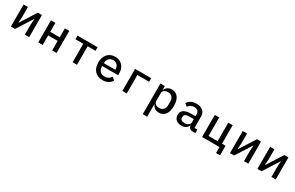

<svg xmlns="http://www.w3.org/2000/svg" viewBox="219 -2107 5961 3885"><g transform="rotate(30 3200.0 -164.0)"><path d="M106 -516H207V-285L198 -147H203L438 -516H534V0H433V-231L442 -369H437L202 0H106Z M746 -516H849V-306H1071V-516H1174V0H1071V-223H849V0H746Z M1549 -432H1366V-516H1834V-432H1651V0H1549Z M2001 -257Q2001 -339 2031 -400.5Q2061 -462 2116 -495Q2171 -528 2243 -528Q2314 -528 2367.5 -496Q2421 -464 2450 -406Q2479 -348 2479 -273V-233H2106V-214Q2106 -151 2145.5 -111.5Q2185 -72 2252 -72Q2301 -72 2337.5 -93.5Q2374 -115 2396 -153L2462 -98Q2435 -48 2381 -18Q2327 12 2251 12Q2134 12 2067.5 -60.5Q2001 -133 2001 -257ZM2373 -300V-310Q2373 -372 2337 -410.5Q2301 -449 2243 -449Q2183 -449 2144.5 -409.5Q2106 -370 2106 -308V-300Z M2711 -516H3087V-432H2813V0H2711Z M3303 -516H3406V-429H3411Q3459 -528 3568 -528Q3661 -528 3714 -458Q3767 -388 3767 -258Q3767 -128 3714 -58Q3661 12 3568 12Q3459 12 3411 -87H3406V200H3303ZM3526 -74Q3588 -74 3623 -112Q3658 -150 3658 -215V-301Q3658 -366 3623 -404Q3588 -442 3526 -442Q3475 -442 3440.5 -416.5Q3406 -391 3406 -345V-171Q3406 -125 3440.5 -99.5Q3475 -74 3526 -74Z M4255 -86H4250Q4235 -39 4195 -13.5Q4155 12 4095 12Q4015 12 3968 -30Q3921 -72 3921 -144Q3921 -297 4147 -297H4248V-340Q4248 -393 4219 -420Q4190 -447 4134 -447Q4087 -447 4054.5 -428Q4022 -409 4000 -374L3937 -425Q3961 -470 4014 -499Q4067 -528 4143 -528Q4240 -528 4295 -480.5Q4350 -433 4350 -347V-82H4417V0H4352Q4308 0 4284 -23Q4260 -46 4255 -86ZM4123 -65Q4177 -65 4212.5 -90Q4248 -115 4248 -153V-230H4148Q4026 -230 4026 -158V-137Q4026 -102 4051.5 -83.5Q4077 -65 4123 -65Z M4981 0H4574V-516H4677V-84H4888V-516H4991V-84H5074V140H4981Z M5226 -516H5327V-285L5318 -147H5323L5558 -516H5654V0H5553V-231L5562 -369H5557L5322 0H5226Z M5866 -516H5967V-285L5958 -147H5963L6198 -516H6294V0H6193V-231L6202 -369H6197L5962 0H5866Z"/></g></svg>

Font: Writer Medium
Style: Regular
Weight: 500
Monospace: yes
Designer: Mike Abbink, Paul van der Laan, Pieter van Rosmalen
Foundry: Bold Monday
Version: Version 2.001 2020